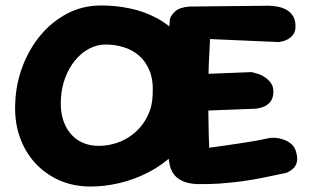

<svg xmlns="http://www.w3.org/2000/svg" viewBox="-20 -676 1143 703"><path d="M312 7Q249 7 197 -16Q145 -39 107.5 -80.5Q70 -122 51 -178.5Q32 -235 36 -303Q39 -371 63 -434Q87 -497 128.5 -547Q170 -597 226.5 -626.5Q283 -656 351 -656Q402 -656 454 -645.5Q506 -635 552.5 -610.5Q599 -586 635.5 -546Q672 -506 691 -447.5Q710 -389 706 -310Q703 -246 677.5 -195.5Q652 -145 611.5 -107Q571 -69 520.5 -43.5Q470 -18 416.5 -5.5Q363 7 312 7ZM342 -142Q368 -142 395 -149Q422 -156 447 -171Q472 -186 492 -208.5Q512 -231 525 -261.5Q538 -292 539 -330Q542 -381 528 -416Q514 -451 489 -472.5Q464 -494 432 -503.5Q400 -513 367 -513Q335 -513 306 -497.5Q277 -482 254.5 -454.5Q232 -427 218.5 -390.5Q205 -354 203 -314Q200 -260 217 -221.5Q234 -183 266 -162.5Q298 -142 342 -142ZM697 -2Q662 -5 642.5 -16Q623 -27 614 -41.5Q605 -56 602 -69.5Q599 -83 598 -91Q595 -163 592.5 -223Q590 -283 590 -340.5Q590 -398 592.5 -461.5Q595 -525 602 -605Q605 -619 621 -634Q637 -649 673 -652L962 -655Q962 -655 972 -654.5Q982 -654 997 -651.5Q1012 -649 1026.5 -641.5Q1041 -634 1051 -620Q1061 -606 1062 -584Q1063 -562 1053.5 -549.5Q1044 -537 1031.5 -531Q1019 -525 1009.5 -523.5Q1000 -522 1000 -522L749 -533Q746 -482 744.5 -441.5Q743 -401 742.5 -366.5Q742 -332 742.5 -298Q743 -264 743.5 -224.5Q744 -185 746 -135Q779 -140 802.5 -143Q826 -146 844 -149Q862 -152 880 -154.5Q898 -157 919 -161Q940 -165 969 -171Q969 -171 977.5 -171.5Q986 -172 998.5 -170Q1011 -168 1024.5 -162.5Q1038 -157 1049 -146.5Q1060 -136 1064 -120Q1071 -96 1066.5 -81Q1062 -66 1052.5 -58Q1043 -50 1035.5 -46.5Q1028 -43 1028 -43Q981 -33 941.5 -25Q902 -17 864 -12Q826 -7 785.5 -4Q745 -1 697 -2ZM631 -267 622 -401 901 -412Q901 -412 909.5 -410Q918 -408 929.5 -404Q941 -400 952.5 -391.5Q964 -383 972.5 -371Q981 -359 981 -341Q981 -318 971 -305Q961 -292 948.5 -286.5Q936 -281 926 -279.5Q916 -278 916 -278Z"/></svg>

Font: Sour Gummy
Style: Bold
Weight: 700
Designer: Stefie Justprince
Foundry: Eifetstype
Version: Version 1.000